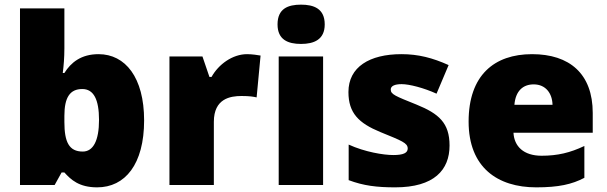

<svg xmlns="http://www.w3.org/2000/svg" viewBox="-20 -796 2612 826"><path d="M257 -588V-760H66V0H215L245 -54H257C285 -23 320 10 398 10C518 10 600 -89 600 -278C600 -463 519 -563 404 -563C329 -563 285 -527 257 -482H250C254 -513 257 -549 257 -588ZM334 -413C383 -413 406 -368 406 -280C406 -191 381 -144 336 -144C277 -144 257 -185 257 -271V-298C257 -377 281 -413 334 -413Z M1043 -563C980 -563 920 -519 890 -465H881L851 -553H709V0H900V-272C900 -372 971 -383 1019 -383C1054 -383 1071 -380 1084 -377L1101 -557C1090 -559 1064 -563 1043 -563Z M1275 -776C1219 -776 1174 -759 1174 -691C1174 -625 1219 -607 1275 -607C1330 -607 1377 -625 1377 -691C1377 -759 1330 -776 1275 -776ZM1370 -553H1179V0H1370Z M1914 -170C1914 -267 1868 -307 1772 -346C1680 -383 1661 -390 1661 -411C1661 -426 1678 -434 1708 -434C1741 -434 1803 -418 1858 -393L1910 -516C1841 -547 1780 -563 1707 -563C1570 -563 1479 -508 1479 -400C1479 -309 1524 -266 1616 -228C1709 -190 1734 -181 1734 -157C1734 -138 1715 -129 1672 -129C1630 -129 1550 -142 1480 -174V-21C1544 3 1601 10 1680 10C1848 10 1914 -65 1914 -170Z M2269 -563C2106 -563 1996 -472 1996 -273C1996 -76 2120 10 2287 10C2383 10 2441 -3 2494 -31V-168C2433 -139 2379 -126 2310 -126C2232 -126 2192 -167 2189 -225H2530V-310C2530 -479 2430 -563 2269 -563ZM2276 -433C2328 -433 2356 -394 2357 -345H2193C2198 -406 2231 -433 2276 -433Z"/></svg>

Font: Noto Sans Sinhala Black
Style: Regular
Weight: 900
Designer: Jelle Bosma - Monotype Design Team
Foundry: Monotype Imaging Inc.
Version: Version 2.006